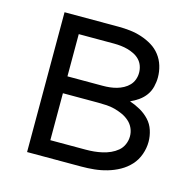

<svg xmlns="http://www.w3.org/2000/svg" viewBox="-84 -617 717 703"><g transform="rotate(15 275.0 -265.0)"><path d="M77 0V-530H282Q304 -530 326 -527.5Q348 -525 369.5 -518Q391 -511 410 -499.5Q429 -488 442.5 -470.5Q456 -453 462.5 -431.5Q469 -410 469 -388Q469 -370 464.5 -352Q460 -334 449.5 -319.5Q439 -305 424 -294.5Q409 -284 393 -277Q414 -270 433.5 -259Q453 -248 468 -232Q483 -216 490 -194.5Q497 -173 497 -151Q497 -127 488.5 -103Q480 -79 463.5 -61Q447 -43 425.5 -31Q404 -19 380 -12Q356 -5 331.5 -2.5Q307 0 282 0ZM148 -306H282Q296 -306 309 -307.5Q322 -309 334.5 -312.5Q347 -316 359 -322.5Q371 -329 380 -338.5Q389 -348 393.5 -360.5Q398 -373 398 -386Q398 -400 393.5 -412.5Q389 -425 380 -434.5Q371 -444 359 -450Q347 -456 334.5 -459.5Q322 -463 308.5 -464.5Q295 -466 282 -466H148ZM148 -64H282Q298 -64 313.5 -65.5Q329 -67 344.5 -70.5Q360 -74 374.5 -80.5Q389 -87 401 -97Q413 -107 419.5 -122Q426 -137 426 -153Q426 -169 419.5 -183.5Q413 -198 401 -208.5Q389 -219 374.5 -225.5Q360 -232 345 -236Q330 -240 314 -241Q298 -242 282 -242H148Z"/></g></svg>

Font: Lode
Style: Regular
Weight: 400
Monospace: yes
Designer: Belleve Invis
Foundry: Belleve Invis
Version: Version 29.2.0; ttfautohint (v1.8.3)